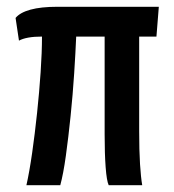

<svg xmlns="http://www.w3.org/2000/svg" viewBox="-20 -547 513 567"><path d="M58 0Q67 -40 75 -96Q83 -152 89.5 -213.5Q96 -275 100 -334Q104 -393 104 -439Q81 -439 64 -436Q47 -433 36 -427L26 -494Q39 -510 70 -518.5Q101 -527 150 -527H449L442 -439H391V-160Q391 -102 393.5 -62.5Q396 -23 400 0H301Q295 -13 292 -53Q289 -93 289 -150V-439H205Q203 -391 199 -329.5Q195 -268 188.5 -204.5Q182 -141 174.5 -87Q167 -33 158 0Z"/></svg>

Font: Archivo ExtraCondensed SemiBold
Style: Regular
Weight: 600
Width: 2
Designer: Hector Gatti
Foundry: Omnibus-Type
Version: Version 2.001